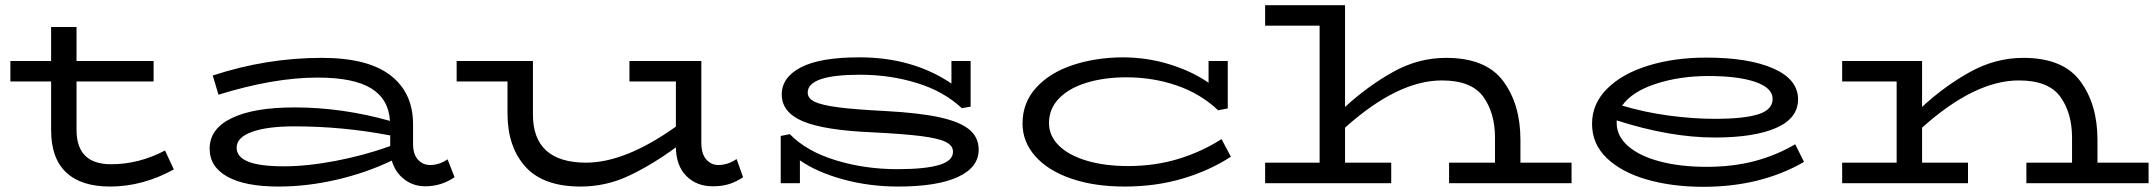

<svg xmlns="http://www.w3.org/2000/svg" viewBox="-20 -706 8311 740"><path d="M650 -53Q530 13 404 13Q293 13 235 -41.5Q177 -96 177 -204V-392H20V-471H177V-602H275V-471H572V-392H275V-205Q275 -73 408 -73Q516 -73 616 -126Z M1732 -23Q1681 12 1619 12Q1573 12 1538 -15Q1503 -42 1490 -87Q1392 -40 1278 -13.5Q1164 13 1053 13Q925 13 856.5 -25Q788 -63 788 -133Q788 -210 873.5 -251Q959 -292 1115 -292Q1299 -292 1483 -240Q1478 -324 1410.5 -365.5Q1343 -407 1204 -407Q1035 -407 822 -341L800 -415Q1007 -483 1220 -483Q1397 -483 1484.5 -416Q1572 -349 1572 -227V-152Q1572 -111 1591 -90.5Q1610 -70 1638 -70Q1673 -70 1705 -92ZM1075 -65Q1164 -65 1274 -86Q1384 -107 1484 -143V-184Q1301 -219 1115 -219Q1009 -219 950.5 -197.5Q892 -176 892 -137Q892 -101 936.5 -83Q981 -65 1075 -65Z M2844 -23Q2819 -6 2791.5 3Q2764 12 2727 12Q2665 12 2625.5 -27.5Q2586 -67 2585 -138Q2489 -68 2401.5 -27.5Q2314 13 2218 13Q2074 13 2005 -63.5Q1936 -140 1936 -269V-392H1740V-471H2034V-265Q2034 -80 2238 -79Q2390 -79 2585 -218V-392H2406V-471H2683V-157Q2683 -113 2702 -91.5Q2721 -70 2749 -70Q2785 -70 2819 -93Z M3752 -129Q3752 -61 3672 -24Q3592 13 3441 13Q3331 13 3230 -14.5Q3129 -42 3063 -88V0H2989V-182L3024 -189Q3088 -123 3200.5 -88.5Q3313 -54 3438 -54Q3545 -54 3599 -70Q3653 -86 3653 -121Q3653 -145 3625 -159Q3597 -173 3530 -181.5Q3463 -190 3342 -196Q3156 -204 3074.5 -238.5Q2993 -273 2993 -342Q2993 -408 3067 -446.5Q3141 -485 3292 -485Q3498 -485 3647 -384V-471H3721V-295L3687 -289Q3618 -354 3514 -386Q3410 -418 3295 -418Q3093 -418 3093 -349Q3093 -327 3119.5 -314Q3146 -301 3210 -292.5Q3274 -284 3393 -278Q3523 -271 3601 -254Q3679 -237 3715.5 -207Q3752 -177 3752 -129Z M4724 -102Q4641 -48 4537.5 -17.5Q4434 13 4315 13Q4198 13 4109 -17.5Q4020 -48 3970.5 -103.5Q3921 -159 3921 -230Q3921 -310 3973 -367.5Q4025 -425 4112.5 -454.5Q4200 -484 4305 -485Q4401 -485 4488 -458Q4575 -431 4638 -387V-471H4712V-288L4675 -281Q4607 -345 4515.5 -376.5Q4424 -408 4321 -408Q4237 -408 4169 -387.5Q4101 -367 4062 -327Q4023 -287 4023 -232Q4023 -182 4061.5 -144.5Q4100 -107 4169 -86.5Q4238 -66 4328 -66Q4431 -66 4521.5 -93.5Q4612 -121 4688 -170Z M6037 -79V0H5565V-79H5742V-175Q5742 -271 5696.5 -333.5Q5651 -396 5537 -396Q5367 -396 5164 -214V-79H5342V0H4856V-79H5066V-607H4856V-686H5164V-294Q5254 -376 5350.5 -429.5Q5447 -483 5553 -483Q5707 -483 5773.5 -393.5Q5840 -304 5840 -167V-79Z M6933 -82Q6767 14 6545 14Q6425 14 6327.5 -14Q6230 -42 6173 -96.5Q6116 -151 6116 -229Q6116 -306 6174 -364Q6232 -422 6332.5 -453Q6433 -484 6556 -484Q6720 -484 6815 -442Q6910 -400 6910 -323Q6910 -250 6825.5 -213Q6741 -176 6589 -176Q6416 -176 6211 -242V-232Q6211 -181 6255.5 -142.5Q6300 -104 6378.5 -83.5Q6457 -63 6557 -63Q6660 -63 6744 -85.5Q6828 -108 6899 -150ZM6232 -299Q6319 -273 6412 -260.5Q6505 -248 6590 -248Q6701 -248 6756.5 -265.5Q6812 -283 6812 -325Q6812 -367 6746 -390Q6680 -413 6564 -413Q6454 -413 6362 -383Q6270 -353 6232 -299Z M8261 -79V0H7790V-79H7966V-175Q7966 -271 7920.5 -333.5Q7875 -396 7761 -396Q7591 -396 7388 -214V-79H7565V0H7080V-79H7290V-392H7080V-471H7388V-294Q7477 -376 7574.5 -429.5Q7672 -483 7778 -483Q7931 -483 7997.5 -393.5Q8064 -304 8064 -167V-79Z"/></svg>

Font: BioRhyme Expanded
Style: Regular
Weight: 400
Width: 7
Designer: Aoife Mooney
Foundry: Aoife Mooney Type
Version: Version 1.001